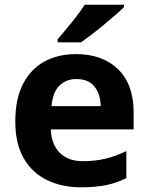

<svg xmlns="http://www.w3.org/2000/svg" viewBox="-20 -786 631 816"><path d="M303 -556Q416 -556 482 -491.5Q548 -427 548 -308V-236H196Q198 -173 233.5 -137Q269 -101 332 -101Q385 -101 428 -111.5Q471 -122 517 -144V-29Q477 -9 432.5 0.5Q388 10 325 10Q243 10 180 -20.5Q117 -51 81 -113Q45 -175 45 -269Q45 -365 77.5 -428.5Q110 -492 168 -524Q226 -556 303 -556ZM304 -450Q261 -450 232.5 -422Q204 -394 199 -335H408Q407 -385 382 -417.5Q357 -450 304 -450ZM507 -756Q493 -742 470 -722Q447 -702 420.5 -680Q394 -658 368.5 -638.5Q343 -619 324 -606H225V-619Q241 -638 262.5 -663.5Q284 -689 305 -716.5Q326 -744 340 -766H507Z"/></svg>

Font: Noto Sans Ethiopic
Style: Bold
Weight: 700
Designer: Monotype Design Team
Foundry: Monotype Imaging Inc.
Version: Version 2.102; ttfautohint (v1.8.4.7-5d5b)